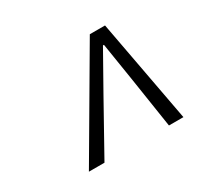

<svg xmlns="http://www.w3.org/2000/svg" viewBox="-94 -884 680 646"><g transform="rotate(-30 246.0 -560.5)"><path d="M317.4 -759.8H376.5L450.7 -360.8H394.5L363.8 -560.5L340.8 -705.1H336.9L255.4 -560.5L144 -360.8H83.5Z"/></g></svg>

Font: Reddit Sans Chocolate Light
Style: Italic
Weight: 300
Italic angle: -11.25°
Designer: Stephen Hutchings
Version: Version 1.013